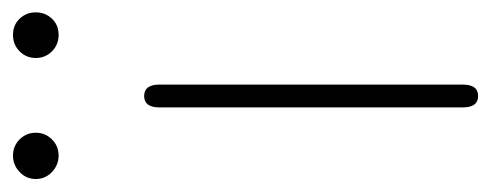

<svg xmlns="http://www.w3.org/2000/svg" viewBox="-264 -518 774 303"><g transform="rotate(-90 123.5 -367.0)"><path d="M123 0Q105 0 105 -24V-503Q105 -527 123 -527Q141 -527 141 -503V-24Q141 0 123 0ZM29 -662Q14 -662 3 -672.5Q-8 -683 -8 -698Q-8 -713 3 -723.5Q14 -734 29 -734Q44 -734 54.5 -723.5Q65 -713 65 -698Q65 -683 54.5 -672.5Q44 -662 29 -662ZM219.5 -662Q204 -662 193.5 -672.5Q183 -683 183 -698Q183 -713 193.5 -723.5Q204 -734 219.5 -734Q235 -734 245 -723.5Q255 -713 255 -698Q255 -683 245 -672.5Q235 -662 219.5 -662Z"/></g></svg>

Font: Resource Han Rounded KR ExtraLight
Style: Regular
Weight: 250
Designer: Cyano Hao (round all glyphs); Ryoko NISHIZUKA 西塚涼子 (kana, bopomofo & ideographs); Paul D. Hunt (Latin, Greek & Cyrillic)
Foundry: Cyano Hao
Version: 0.990